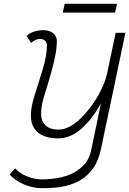

<svg xmlns="http://www.w3.org/2000/svg" viewBox="-20 -972 677 1006"><path d="M459 -191 509 -431Q466 -351 408 -299Q350 -247 285 -247Q193 -247 158 -301.5Q123 -356 163 -478Q187 -552 201 -599Q215 -646 220.5 -677Q226 -708 226 -735Q226 -750 216 -759Q206 -768 189 -768Q178 -768 165.5 -762.5Q153 -757 143 -747L119 -784Q133 -798 157.5 -806Q182 -814 207 -814Q239 -814 258.5 -798Q278 -782 278 -756Q278 -728 272 -693Q266 -658 252 -606Q238 -554 213 -474Q183 -376 204 -334.5Q225 -293 286 -293Q319 -293 352 -312.5Q385 -332 416 -365Q447 -398 473 -437Q499 -476 517 -516.5Q535 -557 542 -591L586 -800H637L509 -191ZM200 14Q151 14 105 -6Q59 -26 30 -58L59 -90Q83 -64 121.5 -48Q160 -32 201 -32Q226 -32 264.5 -36.5Q303 -41 343.5 -56.5Q384 -72 416 -104Q448 -136 459 -191H509Q496 -130 468.5 -91Q441 -52 405 -30.5Q369 -9 331 0.5Q293 10 258.5 12Q224 14 200 14ZM309 -906 319 -952H593L583 -906Z"/></svg>

Font: Victor Mono Thin
Style: Italic
Weight: 100
Italic angle: -12°
Monospace: yes
Designer: Rune Bjørnerås
Version: Version 1.561;gftools[0.9.30]